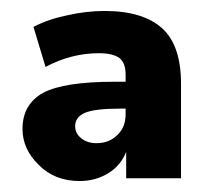

<svg xmlns="http://www.w3.org/2000/svg" viewBox="-20 -737 379 350"><path d="M171 -717Q241 -717 276 -685Q310 -654 310 -584V-412H210V-460Q200 -435 177 -421Q154 -407 125 -407Q80 -407 51 -436Q21 -465 21 -502Q21 -547 59 -568Q97 -588 189 -588H209V-601Q209 -622 198 -631Q186 -640 160 -640Q110 -640 63 -615L41 -688Q68 -702 102 -709Q137 -717 171 -717ZM156 -476Q179 -476 194 -491Q209 -505 209 -529V-539H199Q152 -539 134 -531Q117 -523 117 -507Q117 -494 128 -485Q139 -476 156 -476Z"/></svg>

Font: PRinguin Sans
Style: Bold
Weight: 700
Designer: Vernon Adams
Foundry: Vernon Adams
Version: ""